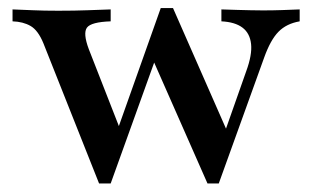

<svg xmlns="http://www.w3.org/2000/svg" viewBox="-20 -439 764 467"><path d="M221 7.3 85.5 -333.9Q72.6 -365.3 54.4 -375.8Q36.3 -386.3 10.5 -387.1V-416.1Q33.9 -415.3 60.1 -414.1Q86.3 -412.9 121.8 -412.9Q162.1 -412.9 193.1 -414.1Q224.2 -415.3 249.2 -416.1V-387.1Q201.6 -385.5 191.5 -371.8Q181.5 -358.1 196 -319.4L274.2 -119.4L260.5 -108.1L371 -419.4L396 -400.8L249.2 7.3ZM484.7 7.3 349.2 -300 371 -419.4H400.8L535.5 -112.9L520.2 -99.2L579 -266.1Q593.5 -305.6 590.7 -331.9Q587.9 -358.1 569.8 -371.8Q551.6 -385.5 518.5 -387.1V-416.1Q540.3 -415.3 557.3 -414.9Q574.2 -414.5 589.1 -414.1Q604 -413.7 619.4 -413.7Q643.5 -413.7 666.5 -414.5Q689.5 -415.3 708.9 -416.1V-387.1Q676.6 -381.5 657.3 -361.7Q637.9 -341.9 622.6 -299.2L512.1 7.3Z"/></svg>

Font: Playfair SemiBold
Style: Regular
Weight: 600
Designer: Claus Eggers Sørensen
Foundry: Claus Eggers Sørensen
Version: Version 2.001;gftools[0.9.30]